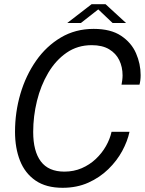

<svg xmlns="http://www.w3.org/2000/svg" viewBox="-20 -884 690 914"><path d="M596.5 -256.5Q587 -212 561.8 -165.2Q536.5 -118.5 495.8 -78.8Q455 -39 400.5 -14.5Q346 10 278 10Q199.5 10 149.2 -24.5Q99 -59 75.2 -119.2Q51.5 -179.5 51.5 -256.5Q51.5 -350 77.2 -437.5Q103 -525 151.8 -594.8Q200.5 -664.5 269.8 -705.5Q339 -746.5 426 -746.5Q507 -746.5 556.2 -713.8Q605.5 -681 627.5 -630.5Q649.5 -580 649.5 -526.5Q649.5 -513 648 -501.5Q646.5 -490 644 -481H558.5Q560 -488.5 561.8 -501.2Q563.5 -514 563.5 -525Q563.5 -565 547.8 -597.5Q532 -630 499.5 -649.5Q467 -669 416.5 -669Q349 -669 297 -633Q245 -597 209.5 -537Q174 -477 156 -403.8Q138 -330.5 138 -256Q138 -164 174.5 -115.5Q211 -67 286.5 -67Q331 -67 368.8 -83.2Q406.5 -99.5 435.8 -127Q465 -154.5 484.2 -188.2Q503.5 -222 511 -256.5ZM300 -774.5 416 -864H482.5L580 -774.5H516L436.5 -850H461.5L365 -774.5Z"/></svg>

Font: Epilogue
Style: Italic
Weight: 400
Italic angle: -12°
Designer: Tyler Finck
Foundry: Etcetera Type Co
Version: Version 2.112